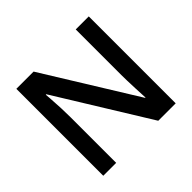

<svg xmlns="http://www.w3.org/2000/svg" viewBox="-166 -915 1115 1115"><g transform="rotate(-45 391.5 -357.0)"><path d="M689 0H545.9L194.8 -568.8H190.9L193.4 -537.1Q200.2 -446.3 200.2 -371.1V0H94.2V-713.9H235.8L585.9 -147.9H588.9Q587.9 -159.2 585 -229.7Q582 -300.3 582 -339.8V-713.9H689Z"/></g></svg>

Font: f4_53748          
Style: Regular
Weight: 600
Foundry: Ascender Corporation
Version: Version 1.10